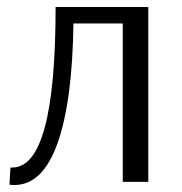

<svg xmlns="http://www.w3.org/2000/svg" viewBox="-20 -520 519 549"><path d="M21 9Q12 9 7 8L10 -41H15Q139 -41 139 -500H404V0H331V-453H190Q187 -230 144.5 -110.5Q102 9 21 9Z"/></svg>

Font: Arsenal
Style: Regular
Weight: 400
Designer: Andrij Shevchenko
Foundry: Stairsfor
Version: Version 2.001;PS 002.001;hotconv 1.0.88;makeotf.lib2.5.64775